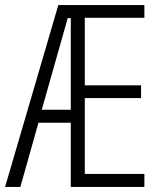

<svg xmlns="http://www.w3.org/2000/svg" viewBox="-21 -734 634 754"><path d="M546 0V-51H312V-349H533V-399H312V-664H546V-714H208L-1 0H59L130 -252H257V0ZM143 -303 245 -663H257V-303Z"/></svg>

Font: Noto Sans UI Condensed Light
Style: Regular
Weight: 300
Width: 3
Designer: Monotype Design Team
Foundry: Monotype Imaging Inc.
Version: Version 1.901